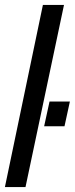

<svg xmlns="http://www.w3.org/2000/svg" viewBox="-29 -763 305 783"><path d="M-9 0 146 -743H232L75 0ZM151 -248 173 -349H256L234 -248Z"/></svg>

Font: Saira Ultra Condensed SemiBold
Style: Italic
Weight: 600
Width: 1
Italic angle: -12°
Designer: Hector Gatti with collaboration of the Omnibus-Type team
Foundry: Omnibus-Type
Version: Version 1.001; ttfautohint (v1.8)